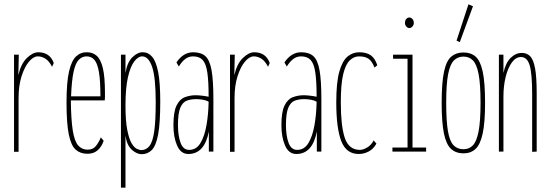

<svg xmlns="http://www.w3.org/2000/svg" viewBox="-20 -702 2540 889"><path d="M45 1V-449H67L65 -354Q77 -407 104.5 -433.5Q132 -460 157 -460Q211 -460 229 -410L221 -393Q207 -420 190 -430.5Q173 -441 155 -441Q135 -441 114.5 -417Q94 -393 80 -349.5Q66 -306 66 -248V1Z M385 10Q352 10 330.5 -9Q309 -28 298.5 -79.5Q288 -131 288 -227Q288 -320 299.5 -370.5Q311 -421 332.5 -441Q354 -461 383 -460Q409 -460 427.5 -444Q446 -428 456 -387.5Q466 -347 466 -271Q466 -261 466 -253Q466 -245 465 -237H308Q309 -147 317 -97.5Q325 -48 342 -28.5Q359 -9 386 -9Q411 -9 424.5 -26.5Q438 -44 447 -66L460 -50Q451 -23 432.5 -6.5Q414 10 385 10ZM309 -256H445Q445 -329 438 -369Q431 -409 417 -425Q403 -441 381 -441Q361 -441 345.5 -426Q330 -411 321 -371Q312 -331 309 -256Z M540 167V-449H561V-364Q569 -414 593.5 -437.5Q618 -461 642 -460Q667 -460 685 -438.5Q703 -417 712.5 -367.5Q722 -318 722 -232Q722 -131 712 -78.5Q702 -26 682.5 -7Q663 12 636 12Q613 12 590 -9Q567 -30 561 -74V167ZM634 -7Q657 -7 672 -26Q687 -45 694 -93Q701 -141 701 -229Q701 -343 684.5 -392Q668 -441 638 -441Q620 -441 602 -418Q584 -395 572.5 -345Q561 -295 561 -213Q561 -141 569.5 -99Q578 -57 590 -37.5Q602 -18 614.5 -12.5Q627 -7 634 -7Z M852 11Q817 11 800 -28Q783 -67 783 -122Q783 -184 797.5 -213.5Q812 -243 836 -252Q860 -261 886 -261Q898 -261 915.5 -259Q933 -257 946 -254Q946 -325 940 -366Q934 -407 918.5 -424Q903 -441 874 -441Q854 -441 838 -429Q822 -417 808 -394L797 -413Q829 -460 874 -460Q911 -460 931 -442Q951 -424 959.5 -377Q968 -330 968 -243V0H947V-93Q927 11 852 11ZM804 -123Q804 -74 816 -41Q828 -8 856 -8Q889 -8 908 -39.5Q927 -71 936 -122Q945 -173 946 -231Q934 -238 918 -240.5Q902 -243 889 -243Q864 -243 845 -236Q826 -229 815 -203.5Q804 -178 804 -123Z M1045 1V-449H1067L1065 -354Q1077 -407 1104.5 -433.5Q1132 -460 1157 -460Q1211 -460 1229 -410L1221 -393Q1207 -420 1190 -430.5Q1173 -441 1155 -441Q1135 -441 1114.5 -417Q1094 -393 1080 -349.5Q1066 -306 1066 -248V1Z M1352 11Q1317 11 1300 -28Q1283 -67 1283 -122Q1283 -184 1297.5 -213.5Q1312 -243 1336 -252Q1360 -261 1386 -261Q1398 -261 1415.5 -259Q1433 -257 1446 -254Q1446 -325 1440 -366Q1434 -407 1418.5 -424Q1403 -441 1374 -441Q1354 -441 1338 -429Q1322 -417 1308 -394L1297 -413Q1329 -460 1374 -460Q1411 -460 1431 -442Q1451 -424 1459.5 -377Q1468 -330 1468 -243V0H1447V-93Q1427 11 1352 11ZM1304 -123Q1304 -74 1316 -41Q1328 -8 1356 -8Q1389 -8 1408 -39.5Q1427 -71 1436 -122Q1445 -173 1446 -231Q1434 -238 1418 -240.5Q1402 -243 1389 -243Q1364 -243 1345 -236Q1326 -229 1315 -203.5Q1304 -178 1304 -123Z M1641 11Q1583 11 1560 -49Q1537 -109 1537 -228Q1537 -320 1551 -370Q1565 -420 1589 -440Q1613 -460 1643 -460Q1676 -460 1696 -446.5Q1716 -433 1727 -400L1714 -389Q1703 -418 1687 -429.5Q1671 -441 1642 -441Q1619 -441 1599.5 -422.5Q1580 -404 1569 -358Q1558 -312 1558 -228Q1558 -120 1576 -65Q1594 -10 1643 -8Q1660 -7 1680 -19Q1700 -31 1710 -52L1723 -37Q1709 -12 1687 -0.5Q1665 11 1641 11Z M1797 0V-19H1867V-430H1800V-449H1890V-19H1953V0ZM1875 -572Q1868 -572 1861.5 -579Q1855 -586 1855 -596Q1855 -607 1861 -614Q1867 -621 1875 -621Q1883 -621 1889.5 -614Q1896 -607 1896 -596Q1896 -586 1889.5 -579Q1883 -572 1875 -572Z M2126 8Q2091 8 2068.5 -12.5Q2046 -33 2035.5 -84Q2025 -135 2025 -225Q2025 -320 2036 -370.5Q2047 -421 2069.5 -440Q2092 -459 2126 -459Q2160 -459 2182 -440Q2204 -421 2215 -370.5Q2226 -320 2226 -225Q2226 -135 2215 -84Q2204 -33 2182 -12.5Q2160 8 2126 8ZM2126 -11Q2152 -11 2169.5 -29Q2187 -47 2196 -94Q2205 -141 2205 -226Q2205 -313 2196 -359Q2187 -405 2169.5 -422.5Q2152 -440 2126 -440Q2100 -440 2082 -422.5Q2064 -405 2055 -359Q2046 -313 2046 -226Q2046 -142 2054 -95Q2062 -48 2080 -29.5Q2098 -11 2126 -11ZM2109 -507 2094 -514 2149 -682 2170 -673Z M2290 0V-449H2311V-364Q2321 -411 2344.5 -434Q2368 -457 2396 -457Q2420 -457 2435 -441.5Q2450 -426 2457.5 -385.5Q2465 -345 2465 -269V0L2444 1V-266Q2444 -361 2432.5 -399.5Q2421 -438 2392 -438Q2368 -438 2349.5 -412Q2331 -386 2321 -344.5Q2311 -303 2311 -255V0Z"/></svg>

Font: Inconsolata UltraCondensed ExtraLight
Style: Regular
Weight: 200
Width: 1
Monospace: yes
Designer: Raph Levien, Cyreal, Brenton Simpson
Foundry: Raph Levien, Cyreal, Google
Version: Version 3.100; ttfautohint (v1.8.4.7-5d5b)